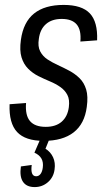

<svg xmlns="http://www.w3.org/2000/svg" viewBox="-20 -567 433 781"><path d="M158 6Q83 6 49.5 -30Q16 -66 19 -143L86 -148Q82 -98 102 -74.5Q122 -51 166 -51Q207 -51 231 -72Q255 -93 260 -131Q264 -162 254 -181Q244 -200 225.5 -213Q207 -226 183 -236Q159 -246 136 -257.5Q113 -269 94.5 -287.5Q76 -306 67.5 -334Q59 -362 65 -405Q75 -477 118.5 -512Q162 -547 239 -547Q313 -547 345.5 -512.5Q378 -478 375 -403L307 -398Q311 -445 292 -467.5Q273 -490 231 -490Q191 -490 167 -469Q143 -448 138 -409Q133 -378 143.5 -358Q154 -338 173 -325.5Q192 -313 215 -302.5Q238 -292 261.5 -279.5Q285 -267 303.5 -249Q322 -231 330.5 -203Q339 -175 333 -132Q324 -63 279.5 -28.5Q235 6 158 6ZM121 194Q88 194 73.5 172.5Q59 151 65 110L109 104Q106 127 110.5 138.5Q115 150 127 150Q138 150 145 140.5Q152 131 154 115Q157 93 148.5 78Q140 63 120 54L143 1H180L165 38Q186 51 196 73Q206 95 202 122Q198 154 175 174Q152 194 121 194Z"/></svg>

Font: Pathway Extreme Condensed Light
Style: Italic
Weight: 300
Width: 3
Italic angle: -8°
Version: Version 1.001;gftools[0.9.26]